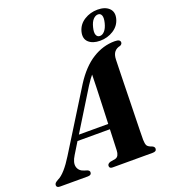

<svg xmlns="http://www.w3.org/2000/svg" viewBox="-207 -1042 1018 1158"><g transform="rotate(-20 302.0 -463.0)"><path d="M125 -148.5Q99 -107 107.2 -78.5Q115.5 -50 148.5 -40.5L166 -35Q179.5 -29 179.5 -19Q179.5 0 155.5 0H-22.5Q-44.5 0 -44.5 -16Q-44.5 -24 -39.2 -29.8Q-34 -35.5 -19.5 -43.5Q2.5 -53.5 28.8 -83.2Q55 -113 82 -157L317.5 -536Q375 -626 443 -668.5Q511 -711 585.5 -711Q605.5 -711 613.5 -705.8Q621.5 -700.5 621.5 -691.5Q621.5 -680 608 -673.5Q584 -669 570.5 -652.5Q557 -636 556 -604Q555.5 -587.5 554.5 -547.8Q553.5 -508 552.2 -455Q551 -402 549.8 -345Q548.5 -288 547.2 -236Q546 -184 545.2 -146Q544.5 -108 544.5 -93.5Q545 -68 551.2 -56.5Q557.5 -45 584.5 -36Q597 -29 597 -18.5Q597 0 572 0H314.5Q294.5 0 294.5 -16.5Q294.5 -30 313 -36.5L346.5 -42.5Q360 -46 366.2 -58.2Q372.5 -70.5 373 -88Q373.5 -105 375 -140.5Q376.5 -176 378 -222H170ZM350.5 -514 191 -255.5H379.5Q381.5 -311 383.8 -370.2Q386 -429.5 387.8 -481.8Q389.5 -534 390 -568.5Q383 -560.5 373.2 -547.2Q363.5 -534 350.5 -514ZM506 -743.5Q459 -743.5 433.2 -767.2Q407.5 -791 418.5 -834.5Q430 -877.5 468.5 -901.5Q507 -925.5 554 -925.5Q602 -925.5 627.2 -901Q652.5 -876.5 641.5 -834.5Q630.5 -792.5 592.2 -768Q554 -743.5 506 -743.5ZM547 -897.5Q530.5 -897.5 515.8 -882.2Q501 -867 493 -834.5Q485 -803 491.5 -787Q498 -771 514.5 -771Q531 -771 545.2 -787Q559.5 -803 567.5 -834.5Q575.5 -866.5 569.2 -882Q563 -897.5 547 -897.5Z"/></g></svg>

Font: Fraunces 72pt
Style: Bold Italic
Weight: 700
Italic angle: -16°
Version: Version 1.000;[b76b70a41]